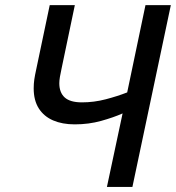

<svg xmlns="http://www.w3.org/2000/svg" viewBox="-20 -734 691 754"><path d="M399.9 0 461.4 -288.6Q426.3 -272.9 377.4 -259.3Q328.6 -245.6 273.4 -245.6Q224.6 -245.6 188.5 -261.2Q152.3 -276.9 132.3 -308.3Q112.3 -339.8 112.3 -387.2Q112.3 -405.3 114.7 -421.9Q117.2 -438.5 121.6 -458.5L175.3 -713.9H273.9L221.7 -464.4Q217.8 -446.8 215.3 -432.1Q212.9 -417.5 212.9 -407.2Q212.9 -370.6 234.1 -351.3Q255.4 -332 301.8 -332Q349.1 -332 395 -344Q440.9 -356 479.5 -371.1L551.3 -713.9H650.9L500 0Z"/></svg>

Font: Open Sans Medium
Style: Italic
Weight: 500
Italic angle: -12°
Designer: Monotype Design Team
Foundry: Monotype Imaging Inc.
Version: Version 3.000